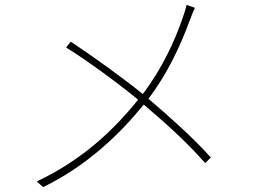

<svg xmlns="http://www.w3.org/2000/svg" viewBox="-20 -753 1040 784"><path d="M269 -583 250 -559C338 -505 470 -407 544 -346C446 -224 317 -100 130 -12L156 11C335 -76 469 -205 567 -326C659 -248 741 -174 818 -87L841 -110C766 -193 677 -272 586 -350C662 -448 718 -569 753 -665C760 -683 769 -707 776 -721L742 -733C738 -715 730 -691 725 -677C693 -585 642 -473 563 -369C491 -428 361 -522 269 -583Z"/></svg>

Font: Harano Aji Gothic K1 ExtraLight
Style: Regular
Weight: 250
Foundry: Masamichi Hosoda
Version: HaranoAjiGothicK1-ExtraLight version 20230610;ttx 4.39.4